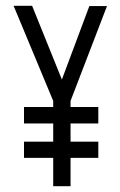

<svg xmlns="http://www.w3.org/2000/svg" viewBox="-20 -644 415 664"><path d="M224 0V-98H320V-154H224V-217H320V-274H224V-295L350 -623H289L194 -369L91 -624H27L164 -295V-274H63V-217H164V-154H63V-98H164V0Z"/></svg>

Font: Inconsolata Condensed
Style: Regular
Weight: 400
Width: 3
Monospace: yes
Designer: Raph Levien, Cyreal, Brenton Simpson
Foundry: Raph Levien, Cyreal, Google
Version: Version 3.100